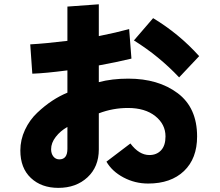

<svg xmlns="http://www.w3.org/2000/svg" viewBox="-20 -826 1040 908"><path d="M221.7 -120.1Q221.7 -99.6 232.4 -85.9Q243.2 -72.3 260.7 -72.3Q298.8 -72.3 298.8 -122.1V-225.6Q265.6 -207 243.7 -178.7Q221.7 -150.4 221.7 -120.1ZM613.3 -634.8 704.1 -740.2Q827.1 -666 921.9 -560.5L827.1 -460Q732.4 -560.5 613.3 -634.8ZM76.2 -114.3Q76.2 -165 98.1 -211.9Q120.1 -258.8 155.8 -292.5Q191.4 -326.2 227.1 -349.6Q262.7 -373 298.8 -387.7V-493.2Q193.4 -479.5 132.8 -477.5L123 -616.2Q194.3 -620.1 298.8 -632.8V-794.9L447.3 -805.7V-655.3Q530.3 -671.9 590.8 -688.5L601.6 -548.8Q528.3 -531.2 447.3 -516.6V-437.5Q509.8 -454.1 586.9 -454.1Q728.5 -454.1 820.3 -385.3Q912.1 -316.4 912.1 -180.7Q912.1 -76.2 850.1 -17.1Q788.1 42 680.7 42Q618.2 42 564 13.2Q509.8 -15.6 483.4 -61.5L596.7 -147.5Q637.7 -92.8 686.5 -92.8Q720.7 -92.8 741.7 -115.2Q762.7 -137.7 762.7 -180.7Q762.7 -238.3 714.4 -276.9Q666 -315.4 585 -315.4Q513.7 -315.4 447.3 -290V-119.1Q447.3 -37.1 393.6 12.7Q339.8 62.5 255.9 62.5Q175.8 62.5 126 15.6Q76.2 -31.2 76.2 -114.3Z"/></svg>

Font: Gothic A1 Black
Style: Regular
Weight: 900
Version: Version 2.50